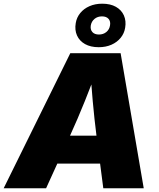

<svg xmlns="http://www.w3.org/2000/svg" viewBox="-49 -1014 854 1034"><path d="M-29.3 0 329.6 -727.5H600.6L725.1 0H507.3L470.7 -282.2Q459 -374 450.4 -469.7Q441.9 -565.4 436 -663.1H483.9Q446.3 -565.4 408 -469.7Q369.6 -374 327.6 -282.2L199.2 0ZM169.9 -132.8 194.8 -283.2H595.2L570.3 -132.8ZM482.4 -759.8Q439 -759.8 408.9 -776.6Q378.9 -793.5 365.7 -823Q352.5 -852.5 358.9 -889.6Q363.8 -919.9 383.1 -943.6Q402.3 -967.3 432.9 -980.7Q463.4 -994.1 501.5 -994.1Q545.4 -994.1 575.2 -977.3Q605 -960.4 618.2 -930.9Q631.3 -901.4 625 -864.3Q620.1 -834 600.8 -810.3Q581.5 -786.6 551.3 -773.2Q521 -759.8 482.4 -759.8ZM483.9 -828.1Q507.3 -828.1 523.7 -841.6Q540 -855 543.5 -877Q547.4 -898.9 535.6 -912.4Q523.9 -925.8 500 -925.8Q476.6 -925.8 460.2 -912.4Q443.8 -898.9 439.9 -877Q436.5 -855 448.2 -841.6Q460 -828.1 483.9 -828.1Z"/></svg>

Font: Inter 20pt Black
Style: Italic
Weight: 900
Italic angle: -9.3988°
Version: Version 4.001;git-66647c0bb